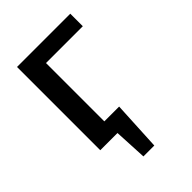

<svg xmlns="http://www.w3.org/2000/svg" viewBox="-244 -768 1073 1073"><g transform="rotate(-45 292.0 -231.5)"><path d="M225 -559V-98H342L327 195H241L231 0H95V-658H516V-559Z"/></g></svg>

Font: Ysabeau SC
Style: Bold
Weight: 700
Designer: Christian Thalmann (Catharsis Fonts)
Version: Version 0.003